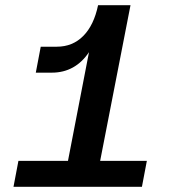

<svg xmlns="http://www.w3.org/2000/svg" viewBox="-20 -720 690 740"><path d="M242 -100 323 -519Q297 -480 261 -460Q225 -440 180 -440H118L137 -540H199Q260 -540 301 -581.5Q342 -623 358 -700H483L366 -100H546L527 0H32L51 -100Z"/></svg>

Font: MedMera Sans Semibold
Style: Italic
Weight: 600
Italic angle: -11°
Designer: Kasper Nordkvist
Foundry: UNCUT.wtf
Version: Version 1.300